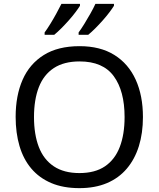

<svg xmlns="http://www.w3.org/2000/svg" viewBox="-20 -964 821 994"><path d="M720 -358Q720 -275 699 -207.5Q678 -140 636.5 -91Q595 -42 533.5 -16Q472 10 391 10Q307 10 245 -16.5Q183 -43 142 -91.5Q101 -140 81 -208Q61 -276 61 -359Q61 -469 97 -551Q133 -633 206.5 -679Q280 -725 392 -725Q499 -725 572 -679.5Q645 -634 682.5 -551.5Q720 -469 720 -358ZM156 -358Q156 -268 181 -203Q206 -138 258.5 -103Q311 -68 391 -68Q472 -68 523.5 -103Q575 -138 600 -203Q625 -268 625 -358Q625 -493 569 -569.5Q513 -646 392 -646Q311 -646 258.5 -611.5Q206 -577 181 -512.5Q156 -448 156 -358ZM570 -934Q562 -921 547 -901Q532 -881 512.5 -859Q493 -837 473.5 -817.5Q454 -798 437 -784H387V-796Q401 -815 417 -841Q433 -867 448.5 -894.5Q464 -922 474 -944H570ZM394 -934Q386 -921 371 -901Q356 -881 336.5 -859Q317 -837 297.5 -817.5Q278 -798 261 -784H211V-796Q225 -815 241 -841Q257 -867 272 -894.5Q287 -922 298 -944H394Z"/></svg>

Font: Noto Sans Ambassadori
Style: Regular
Weight: 400
Designer: Monotype Design Team
Foundry: Monotype Imaging Inc.
Version: Version 2.013